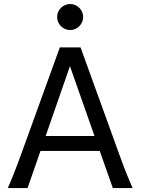

<svg xmlns="http://www.w3.org/2000/svg" viewBox="-20 -953 721 973"><path d="M119.6 0 185.1 -188H485.4L551.8 0H651.9C634.8 -39.1 616.2 -82.5 583.5 -173.3L388.2 -712.9H283.2L87.9 -173.3C54.7 -82 37.1 -39.6 19.5 0ZM459 -263.7H211.4L334.5 -617.7ZM269.5 -866.7C269.5 -830.6 299.3 -800.8 335.4 -800.8C371.6 -800.8 401.4 -830.6 401.4 -866.7C401.4 -902.8 371.6 -932.6 335.4 -932.6C299.3 -932.6 269.5 -902.8 269.5 -866.7Z"/></svg>

Font: Andika
Style: Regular
Weight: 400
Designer: Victor Gaultney, Annie Olsen, Julie Remington, Don Collingsworth, Eric Hays
Foundry: SIL International
Version: Version 1.000